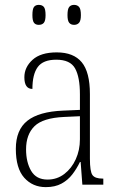

<svg xmlns="http://www.w3.org/2000/svg" viewBox="-20 -758 486 788"><path d="M168 10Q114 10 79.5 -28.5Q45 -67 45 -147Q45 -225 92.5 -262.5Q140 -300 239 -304L308 -307V-371Q308 -442 288 -477.5Q268 -513 211 -513Q157 -513 135 -483Q113 -453 113 -393Q80 -393 80 -441Q80 -482 113.5 -512.5Q147 -543 213 -543Q282 -543 315.5 -502.5Q349 -462 349 -372V-107Q349 -54 359.5 -39.5Q370 -25 401 -25H404V0H318L311 -93H308Q295 -66 277 -42.5Q259 -19 232.5 -4.5Q206 10 168 10ZM175 -21Q214 -21 244 -44Q274 -67 291 -104.5Q308 -142 308 -186V-281L243 -278Q156 -274 121.5 -240Q87 -206 87 -145Q87 -92 108 -56.5Q129 -21 175 -21ZM284 -656Q271 -656 264 -664.5Q257 -673 257 -696Q257 -721 264 -729.5Q271 -738 284 -738Q297 -738 304.5 -729.5Q312 -721 312 -696Q312 -673 304.5 -664.5Q297 -656 284 -656ZM139 -656Q126 -656 119.5 -664.5Q113 -673 113 -696Q113 -721 119.5 -729.5Q126 -738 139 -738Q153 -738 160 -729.5Q167 -721 167 -696Q167 -673 160 -664.5Q153 -656 139 -656Z"/></svg>

Font: Noto Serif Sinhala Condensed ExtraLight
Style: Regular
Weight: 200
Width: 3
Designer: Jelle Bosma - Monotype Design Team
Foundry: Monotype Imaging Inc.
Version: Version 2.007; ttfautohint (v1.8.4.7-5d5b)